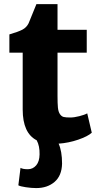

<svg xmlns="http://www.w3.org/2000/svg" viewBox="-20 -704 482 950"><path d="M70.8 212.9 81.5 126.5Q92.3 133.3 117.7 133.3Q142.6 133.3 158.9 114.3Q175.3 95.2 175.8 60.1Q176.8 18.1 161.6 -9.8Q92.3 -45.4 92.3 -162.1V-443.4H26.4V-533.7Q69.8 -546.4 90.6 -557.1Q111.3 -567.9 121.6 -588.9Q125.5 -596.7 160.2 -683.6H264.6V-556.6H409.2V-443.4H264.6V-229.5Q264.6 -191.4 266.6 -171.4Q268.6 -151.4 276.4 -139.6Q284.2 -127.9 295.2 -125.2Q306.2 -122.6 328.1 -122.6Q346.7 -122.6 372.6 -129.2Q398.4 -135.7 411.6 -143.1L434.1 -47.4Q414.6 -29.3 366.9 -12.9Q319.3 3.4 270 6.8Q287.1 43.9 287.1 106Q285.6 165.5 250 196Q214.4 226.6 159.2 226.6Q135.7 226.6 107.9 222.4Q80.1 218.3 70.8 212.9Z"/></svg>

Font: HaufeMerriweatherSans
Style: Bold
Weight: 700
Designer: Eben Sorkin
Foundry: Eben Sorkin
Version: Version 1.56